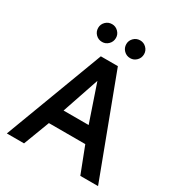

<svg xmlns="http://www.w3.org/2000/svg" viewBox="-205 -1025 1079 1160"><g transform="rotate(30 334.5 -445.0)"><path d="M16.2 0ZM16.2 0H136.2L205 -181.2H458.8L528.8 0H652.5L393.8 -687.5H275ZM243.8 -291.2 331.2 -548.8 418.8 -291.2ZM175 -828.8Q175 -853.8 193.1 -871.9Q211.2 -890 237.5 -890Q262.5 -890 280.6 -871.9Q298.8 -853.8 298.8 -828.8Q298.8 -802.5 280.6 -784.4Q262.5 -766.2 237.5 -766.2Q211.2 -766.2 193.1 -784.4Q175 -802.5 175 -828.8ZM371.2 -828.8Q371.2 -853.8 389.4 -871.9Q407.5 -890 433.8 -890Q458.8 -890 476.9 -871.9Q495 -853.8 495 -828.8Q495 -802.5 476.9 -784.4Q458.8 -766.2 433.8 -766.2Q407.5 -766.2 389.4 -784.4Q371.2 -802.5 371.2 -828.8Z"/></g></svg>

Font: Cambay
Style: Bold
Weight: 700
Designer: Pooja Saxena
Foundry: Pooja Saxena
Version: Version 1.096;PS 001.096;hotconv 1.0.70;makeotf.lib2.5.58329